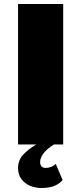

<svg xmlns="http://www.w3.org/2000/svg" viewBox="-20 -720 405 957"><path d="M258 97 292 177Q281 192 256 204.5Q231 217 184 217Q157 217 131 206.5Q105 196 87.5 173.5Q70 151 70 117Q70 78 96.5 50Q123 22 161 0H70V-700H295V0H249Q213 23 196.5 45Q180 67 180 87Q180 117 208 117Q220 117 234 112Q248 107 258 97Z"/></svg>

Font: Jost* Black
Style: Regular
Weight: 900
Version: Version 3.7